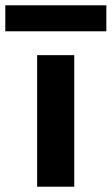

<svg xmlns="http://www.w3.org/2000/svg" viewBox="-94 -704 421 724"><path d="M46 0V-496H186V0ZM-74 -586V-684H307V-586Z"/></svg>

Font: DM Sans 36pt ExtraBold
Style: Regular
Weight: 800
Designer: Colophon Foundry, Jonny Pinhorn
Foundry: Colophon Foundry
Version: Version 4.004;gftools[0.9.30]